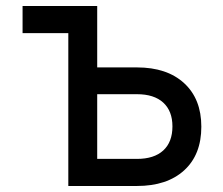

<svg xmlns="http://www.w3.org/2000/svg" viewBox="-20 -618 740 638"><path d="M207 0V-508H55V-598H303V-394H435Q535 -394 592 -341.5Q649 -289 649 -197Q649 -104 592 -52Q535 0 435 0ZM303 -90H435Q492 -90 522.5 -118Q553 -146 553 -198Q553 -249 522.5 -277Q492 -305 435 -305H303Z"/></svg>

Font: Martian Mono Light
Style: Regular
Weight: 300
Monospace: yes
Designer: Roman Shamin
Foundry: Evil Martians
Version: Version 1.000; ttfautohint (v1.8.4.7-5d5b)